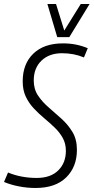

<svg xmlns="http://www.w3.org/2000/svg" viewBox="-38 -926 466 956"><path d="M399 -686 380 -640Q330 -661 271 -661Q207 -661 168.5 -624Q130 -587 130 -525Q130 -482 151.5 -450Q173 -418 205 -390.5Q237 -363 269 -334Q301 -305 323 -268.5Q345 -232 345 -180Q345 -95 291.5 -42.5Q238 10 139 10Q97 10 56 2Q15 -6 -18 -20L2 -67Q67 -40 145 -40Q214 -40 252 -77.5Q290 -115 290 -175Q290 -211 274.5 -239Q259 -267 234.5 -290.5Q210 -314 182.5 -337Q155 -360 130.5 -386Q106 -412 90.5 -444.5Q75 -477 75 -521Q75 -608 128 -659Q181 -710 275 -710Q310 -710 340 -704Q370 -698 399 -686ZM408 -906 307 -741H247L198 -906H241L282 -774L364 -906Z"/></svg>

Font: Georama SemiCondensed Light
Style: Italic
Weight: 300
Width: 4
Italic angle: -9°
Designer: Jean-Baptiste Levee
Foundry: Production Type
Version: Version 1.000